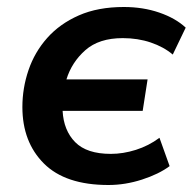

<svg xmlns="http://www.w3.org/2000/svg" viewBox="-20 -519 553 549"><path d="M290 10Q167 10 105.5 -51.5Q44 -113 44 -213Q44 -267 61.5 -318.5Q79 -370 115 -410.5Q151 -451 205.5 -475Q260 -499 334 -499Q389 -499 435.5 -483Q482 -467 511 -440L474 -363Q448 -385 411 -397.5Q374 -410 331 -410Q263 -410 224 -375.5Q185 -341 170 -292H402L388 -202H159Q162 -146 195 -112.5Q228 -79 297 -79Q332 -79 368.5 -90.5Q405 -102 436 -125L465 -44Q434 -21 386 -5.5Q338 10 290 10Z"/></svg>

Font: Nunito Sans
Style: Bold Italic
Weight: 700
Italic angle: -9°
Designer: Vernon Adams
Foundry: Vernon Adams
Version: Version 3.006; ttfautohint (v1.8.3)